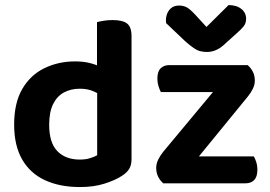

<svg xmlns="http://www.w3.org/2000/svg" viewBox="-20 -740 1090 775"><path d="M372.2 -113.3V-419L510.9 -419.3V-96.5Q510.9 -73.5 501.1 -57.7Q491.3 -41.9 470 -28.9Q444 -12 401.1 1.5Q358.2 15 302.9 15Q221 15 161.4 -12.7Q101.8 -40.3 69.4 -96.4Q37.1 -152.6 37.1 -236.9Q37.1 -324.6 69.9 -380.9Q102.7 -437.2 159 -464.7Q215.3 -492.2 283.9 -492.2Q320.3 -492.2 349.3 -483.8Q378.4 -475.4 396.4 -464.1V-347.8Q381.4 -360.9 357.5 -371.4Q333.6 -381.9 302.5 -381.9Q266.1 -381.9 238 -366.8Q210 -351.6 194.2 -319.5Q178.5 -287.4 178.5 -236.2Q178.5 -163.7 211.6 -129.8Q244.7 -95.9 301.9 -95.9Q325.7 -95.9 343.2 -101.4Q360.8 -106.9 372.2 -113.3ZM510.9 -391.4 371.5 -391V-650.6Q380.5 -653.3 397.6 -656.1Q414.7 -659 434.3 -659Q474.7 -659 492.8 -645.2Q510.9 -631.4 510.9 -593.9ZM694.1 0H639Q626.1 -11.3 618.3 -27Q610.5 -42.8 610.5 -62.1Q610.5 -79.3 618.6 -95.8Q626.8 -112.2 638.4 -126.8L930.2 -477.2H979.7Q993 -465.6 1000.8 -450Q1008.6 -434.4 1008.6 -414.8Q1008.6 -397.8 1000.6 -381.6Q992.6 -365.3 980.3 -350.3ZM952.2 -477.2V-368.3H629.4Q624.5 -377.2 619.8 -391.9Q615.2 -406.5 615.2 -422.4Q615.2 -451.3 628.4 -464.2Q641.7 -477.2 663 -477.2ZM675.4 0V-108.6H1004.6Q1009.6 -100.6 1014.2 -86.2Q1018.9 -71.7 1018.9 -54.8Q1018.9 -26.2 1005.9 -13.1Q993 0 970.7 0ZM770.2 -678.4 813.4 -631.2 902.7 -719.6Q935.2 -719.3 954.3 -703.8Q973.4 -688.4 973.4 -664.5Q973.4 -646.2 963.4 -633.6Q953.5 -621 933.2 -603.7L882.1 -557.5Q866.2 -543.5 849.6 -536.9Q833 -530.2 815 -530.2Q800.1 -530.2 787.6 -533.6Q775.1 -536.9 761.7 -546.2Q748.3 -555.5 728.4 -572.7L650.6 -646.6Q648 -662.5 652.7 -679Q657.3 -695.4 669.8 -706.5Q682.2 -717.6 702.8 -717.6Q720.4 -717.6 734.2 -710.1Q748 -702.6 770.2 -678.4Z"/></svg>

Font: Baloo Tamma 2
Style: Regular
Weight: 400
Designer: Divya Kowshik, Shuchita Grover and Ek Type
Foundry: Ek Type
Version: Version 1.700